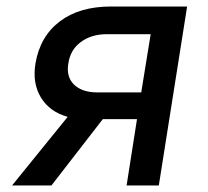

<svg xmlns="http://www.w3.org/2000/svg" viewBox="-20 -570 640 590"><path d="M17 0 188 -211Q133 -226 106 -270Q79 -314 89 -375Q103 -458 163.5 -504Q224 -550 321 -550H555L468 0H369L401 -204H296L138 0ZM280 -286H414L443 -465H309Q261 -465 228.5 -441Q196 -417 190 -375Q183 -334 207.5 -310Q232 -286 280 -286Z"/></svg>

Font: JetBrains Mono NL Medium
Style: Italic
Weight: 500
Italic angle: -9°
Monospace: yes
Designer: Philipp Nurullin, Konstantin Bulenkov
Foundry: JetBrains
Version: Version 2.305; ttfautohint (v1.8.4.7-5d5b)